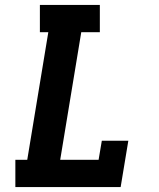

<svg xmlns="http://www.w3.org/2000/svg" viewBox="-20 -755 640 775"><path d="M42 0V-110H90L175 -625H141V-735H383V-625H308L223 -110H378L391 -187H498L467 0Z"/></svg>

Font: Iosevka Slab XBdEx
Style: Italic
Weight: 800
Width: 7
Italic angle: -9°
Monospace: yes
Designer: Belleve Invis
Foundry: Belleve Invis
Version: Version 11.1.1; ttfautohint (v1.8.3)